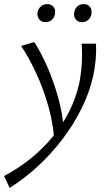

<svg xmlns="http://www.w3.org/2000/svg" viewBox="-73 -627 530 936"><path d="M-26 289 -53 231Q17 194 77 145.5Q137 97 184.5 39Q232 -19 264.5 -84Q297 -149 313 -219Q322 -265 325.5 -314Q329 -363 325 -414H395Q397 -376 393.5 -337.5Q390 -299 382 -259Q364 -178 325 -99Q286 -20 231.5 51.5Q177 123 111.5 183.5Q46 244 -26 289ZM192 56Q185 -34 160 -118.5Q135 -203 101 -275.5Q67 -348 30 -403L94 -422Q129 -368 159.5 -297Q190 -226 211.5 -148Q233 -70 238 8ZM149 -519Q128 -519 117.5 -533.5Q107 -548 110 -568Q114 -585 126.5 -596Q139 -607 157 -607Q177 -607 188 -593.5Q199 -580 195 -559Q193 -542 180 -530.5Q167 -519 149 -519ZM327 -519Q306 -519 295.5 -533.5Q285 -548 289 -568Q292 -585 304.5 -596Q317 -607 335 -607Q355 -607 365.5 -593.5Q376 -580 373 -559Q370 -542 357.5 -530.5Q345 -519 327 -519Z"/></svg>

Font: Ysabeau Office
Style: Italic
Weight: 400
Italic angle: -12°
Designer: Christian Thalmann (Catharsis Fonts)
Version: Version 2.001;gftools[0.9.30]; featfreeze: tnum,lnum,ss02